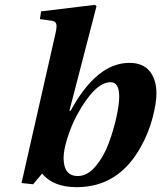

<svg xmlns="http://www.w3.org/2000/svg" viewBox="-20 -762 667 794"><path d="M69 -5 210 -626Q216 -653 212.5 -663.5Q209 -674 195 -676L145 -683L150 -715L373 -742L379 -736L267 -304H272Q380 -502 515 -502Q571 -502 599 -467.5Q627 -433 627 -375Q627 -337 611 -275Q595 -213 562 -154Q470 12 297 12Q201 12 154 -44L117 0ZM243 -109Q243 -34 302 -34Q341 -34 375 -74Q409 -114 429.5 -169.5Q450 -225 461.5 -277.5Q473 -330 473 -363Q473 -422 437 -422Q372 -422 297 -284Q274 -240 258.5 -190.5Q243 -141 243 -109Z"/></svg>

Font: Heuristica
Style: Bold Italic
Weight: 700
Italic angle: -13°
Version: Version 1.0.2